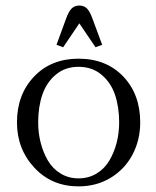

<svg xmlns="http://www.w3.org/2000/svg" viewBox="-20 -663 562 690"><path d="M41 -223.1Q41 -323.2 102.3 -387.7Q163.6 -452.1 262.2 -452.1Q361.8 -452.1 422.9 -388.2Q483.9 -324.2 483.9 -223.1Q483.9 -160.2 456.5 -107.9Q429.2 -55.7 378.2 -24.4Q327.1 6.8 262.2 6.8Q166 6.8 103.5 -60.3Q41 -127.4 41 -223.1ZM117.2 -223.1Q117.2 -185.1 126.2 -149.9Q135.3 -114.7 152.3 -85.7Q169.4 -56.6 198 -39.3Q226.6 -22 262.2 -22Q298.3 -22 326.9 -39.3Q355.5 -56.6 372.8 -85.7Q390.1 -114.7 399.2 -149.9Q408.2 -185.1 408.2 -223.1Q408.2 -278.8 393.1 -323Q377.9 -367.2 344.2 -395Q310.5 -422.9 262.2 -422.9Q214.4 -422.9 180.9 -395Q147.5 -367.2 132.3 -323Q117.2 -278.8 117.2 -223.1ZM183.1 -502 216.8 -594.2Q226.6 -621.6 237.3 -632.3Q248 -643.1 265.1 -643.1Q282.2 -643.1 292.7 -632.3Q303.2 -621.6 313 -594.2L347.2 -502L323.2 -493.2L265.1 -579.1L207 -493.2Z"/></svg>

Font: Dihjauti
Style: Regular
Weight: 400
Designer: T. Christopher White
Version: Version 3.0.0